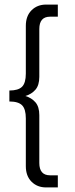

<svg xmlns="http://www.w3.org/2000/svg" viewBox="-20 -770 330 840"><path d="M93 -43V-252Q93 -293 76.5 -309.5Q60 -326 21 -326V-374Q60 -374 76.5 -390.5Q93 -407 93 -448V-657Q93 -700 118 -725Q143 -750 182 -750H233V-697H199Q152 -697 152 -643V-434Q152 -397 135 -377.5Q118 -358 91 -350Q118 -342 135 -322.5Q152 -303 152 -266V-57Q152 -3 199 -3H233V50H182Q143 50 118 25Q93 0 93 -43Z"/></svg>

Font: Haskoy Light
Style: Regular
Weight: 300
Designer: Ertekin Erdin
Foundry: Ertekin Erdin
Version: Version 2.000; ttfautohint (v1.8.4.7-5d5b)